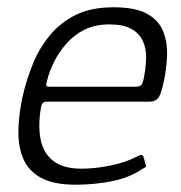

<svg xmlns="http://www.w3.org/2000/svg" viewBox="-20 -502 498 527"><path d="M42 -237Q53 -285 71 -328.5Q89 -372 118.5 -407Q148 -442 190 -462Q232 -482 291 -482Q352 -482 384 -464Q416 -446 428 -415.5Q440 -385 438.5 -348.5Q437 -312 429 -275Q421 -239 412.5 -231Q404 -223 391 -223H107Q105 -223 100 -221Q95 -219 93 -210Q84 -160 91 -121.5Q98 -83 125.5 -61Q153 -39 204 -39Q240 -39 282.5 -47.5Q325 -56 355 -72Q360 -75 366 -76.5Q372 -78 374 -71L380 -50Q382 -46 380 -44Q378 -42 372 -39Q335 -14 286.5 -4.5Q238 5 188 5Q128 5 93.5 -13.5Q59 -32 44.5 -65Q30 -98 30.5 -142Q31 -186 42 -237ZM374 -284Q380 -313 381 -340Q382 -367 372.5 -388.5Q363 -410 341 -422.5Q319 -435 280 -435Q241 -435 212 -420.5Q183 -406 162 -382Q141 -358 128 -331.5Q115 -305 109 -280Q106 -271 107 -267.5Q108 -264 116 -264Q175 -264 233.5 -264Q292 -264 352 -264Q362 -264 366.5 -267.5Q371 -271 374 -284Z"/></svg>

Font: Glory Light
Style: Italic
Weight: 300
Italic angle: -12°
Version: Version 1.011